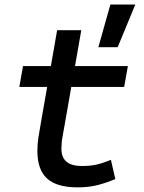

<svg xmlns="http://www.w3.org/2000/svg" viewBox="-20 -805 626 835"><path d="M316.9 9.8Q227.1 9.8 184.8 -28.6Q142.6 -66.9 142.6 -147.9Q142.6 -178.2 147 -207Q151.4 -235.8 160.6 -287.1L185.1 -426.8H64L80.1 -517.6H201.2L228.5 -673.8H333.5L306.2 -517.6H536.1L520 -426.8H290L265.6 -287.1Q257.3 -238.3 252.2 -211.9Q247.1 -185.5 247.1 -157.7Q247.1 -83 335.9 -83Q371.6 -83 398.4 -88.9Q425.3 -94.7 462.4 -109.9L481.4 -26.4Q446.3 -11.2 407 -0.7Q367.7 9.8 316.9 9.8ZM407.7 -599.6 460 -785.2H568.4L491.7 -599.6Z"/></svg>

Font: Cascadia Code NF
Style: Italic
Weight: 400
Italic angle: -10°
Monospace: yes
Designer: Aaron Bell
Foundry: Saja Typeworks
Version: Version 2404.023; ttfautohint (v1.8.4)